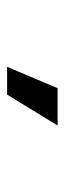

<svg xmlns="http://www.w3.org/2000/svg" viewBox="159 -1082 182 540"><g transform="rotate(90 250.0 -812.0)"><path d="M168 -741 228 -883H333L246 -741Z"/></g></svg>

Font: Mona Sans Condensed Medium
Style: Regular
Weight: 500
Width: 3
Designer: Deni Anggara
Foundry: GitHub
Version: Version 1.001; ttfautohint (v1.8.4.7-5d5b);gftools[0.9.31]